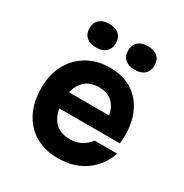

<svg xmlns="http://www.w3.org/2000/svg" viewBox="-199 -1023 1148 1198"><g transform="rotate(30 375.0 -424.5)"><path d="M207.3 -372.4H583.5L533.9 -310.9Q533.9 -400.1 496.8 -446.9Q459.8 -493.7 386.5 -493.7Q312.9 -493.7 273.1 -444.6Q233.3 -395.6 233.3 -310.9Q233.3 -220.1 272.3 -170.6Q311.4 -121.1 390.5 -121.1Q435.4 -121.1 470 -139.7Q504.5 -158.3 528.3 -191.4H691.8Q669.3 -125.5 625.4 -78.3Q581.4 -31 520.3 -6Q459.3 19 386.1 19Q291.6 19 222 -21.1Q152.4 -61.3 114.3 -135.1Q76.2 -209 76.2 -310.9Q76.2 -407.9 115.6 -480.4Q154.9 -552.9 224.7 -593.3Q294.6 -633.8 386.5 -633.8Q475.7 -633.8 541 -595Q606.3 -556.1 641.9 -484Q677.5 -411.9 677.5 -311.5Q677.5 -296.7 676.2 -281.8Q675 -266.8 673.3 -255.1H207.3ZM244.8 -698.5Q200.4 -698.5 175.2 -720.9Q150 -743.2 150 -783.4Q150 -823.5 175.2 -845.9Q200.4 -868.2 244.8 -868.2Q289.9 -868.2 314.8 -845.9Q339.7 -823.5 339.7 -783.4Q339.7 -743.2 314.8 -720.9Q289.9 -698.5 244.8 -698.5ZM523.2 -698.5Q478.7 -698.5 453.5 -720.9Q428.3 -743.2 428.3 -783.4Q428.3 -823.5 453.5 -845.9Q478.7 -868.2 523.2 -868.2Q568.2 -868.2 593.1 -845.9Q618 -823.5 618 -783.4Q618 -743.2 593.1 -720.9Q568.2 -698.5 523.2 -698.5Z"/></g></svg>

Font: Martian Mono SemiExpanded
Style: Regular
Weight: 400
Width: 6
Monospace: yes
Designer: Roman Shamin
Foundry: Evil Martians
Version: Version 1.000